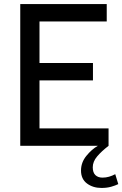

<svg xmlns="http://www.w3.org/2000/svg" viewBox="-20 -720 604 948"><path d="M80 0V-700H507V-614H175V-409H439V-323H175V-86H516V0ZM463 0H516Q481 27 459.5 52.5Q438 78 438 106Q438 132 451 144.5Q464 157 486 157Q503 157 518.5 152.5Q534 148 549 140L564 189Q550 196 529 202Q508 208 481 208Q439 208 409.5 186Q380 164 380 122Q380 82 406.5 49.5Q433 17 463 0Z"/></svg>

Font: Cabin VF Beta
Style: Regular
Weight: 400
Designer: Pablo Impallari
Foundry: Pablo Impallari. http://www.impallari.com Igino Marini. http://www.ikern.com
Version: Version 2.200